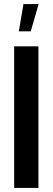

<svg xmlns="http://www.w3.org/2000/svg" viewBox="-20 -929 260 949"><path d="M170 0H50V-700H170ZM73 -774H132L171 -909H96Z"/></svg>

Font: Kulim Park
Style: Bold
Weight: 700
Designer: Noponies / Dale Sattler
Foundry: Noponies
Version: Version 1.000; ttfautohint (v1.8.3)